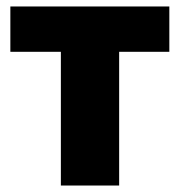

<svg xmlns="http://www.w3.org/2000/svg" viewBox="-20 -573 555 593"><path d="M168 0V-413H12V-553H503V-413H348V0Z"/></svg>

Font: Noto Sans SemiCondensed Black
Style: Regular
Weight: 900
Width: 4
Designer: Monotype Design Team
Foundry: Monotype Imaging Inc.
Version: Version 2.013; ttfautohint (v1.8.4.7-5d5b)